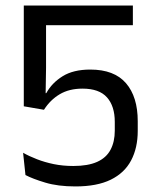

<svg xmlns="http://www.w3.org/2000/svg" viewBox="-20 -659 561 690"><path d="M251 11Q188 11 142.5 -2.8Q97 -16.5 71.5 -30L63 -110Q85 -97.5 112.8 -86.8Q140.5 -76 173.2 -69.2Q206 -62.5 243.5 -62.5Q296 -62.5 329 -77.2Q362 -92 377.2 -120.8Q392.5 -149.5 392.5 -189.5V-221Q392.5 -277.5 364.5 -309Q336.5 -340.5 276.5 -340.5Q228.5 -340.5 194.5 -320.2Q160.5 -300 138 -264.5L65.5 -277V-639H457.5V-568.5H145.5V-415.5L144 -324L146.5 -324.5Q166.5 -361 205 -385Q243.5 -409 304.5 -409Q390.5 -409 432.8 -360Q475 -311 475 -223.5V-188.5Q475 -127.5 451.2 -82.5Q427.5 -37.5 378 -13.2Q328.5 11 251 11Z"/></svg>

Font: Anek Tamil Medium
Style: Regular
Weight: 400
Version: Version 1.003